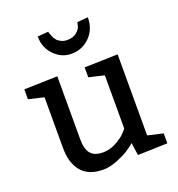

<svg xmlns="http://www.w3.org/2000/svg" viewBox="-139 -878 927 1002"><g transform="rotate(-20 325.0 -377.5)"><path d="M400 -760 460 -765Q460 -699 418 -657Q376 -615 315 -615Q261 -615 220.5 -656.5Q180 -698 180 -760L240 -765Q240 -762 241.5 -757Q243 -752 248.5 -739Q254 -726 261.5 -716Q269 -706 284.5 -698Q300 -690 320 -690Q353 -690 373 -707.5Q393 -725 396 -742ZM625 -60V-5L460 0L450 -70Q433 -55 409.5 -39.5Q386 -24 344 -7Q302 10 265 10Q185 10 145 -37Q105 -84 105 -169V-450L20 -470V-525L205 -530V-179Q205 -126 226 -100.5Q247 -75 295 -75Q333 -75 369 -95Q405 -115 422 -134L440 -154V-450L355 -470V-525L540 -530V-80Z"/></g></svg>

Font: Bitter
Style: Regular
Weight: 400
Designer: Sol Matas
Foundry: Sol Matas
Version: Version 1.300;PS 001.300;hotconv 1.0.70;makeotf.lib2.5.58329